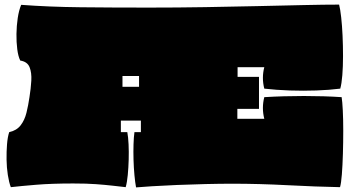

<svg xmlns="http://www.w3.org/2000/svg" viewBox="-20 -796 1519 834"><path d="M571 18Q567 -3 564 -35Q561 -67 560 -102Q559 -137 560 -169Q561 -201 564 -222H592V-272H505V-222H533Q537 -201 538.5 -169Q540 -137 539 -102.5Q538 -68 535 -36Q532 -4 526 17Q499 14 468.5 10.5Q438 7 397.5 4Q357 1 298 1Q205 1 138 6.5Q71 12 27 17Q19 -4 14 -36Q9 -68 8.5 -102.5Q8 -137 10.5 -169Q13 -201 20 -222Q52 -229 69.5 -251.5Q87 -274 95 -306.5Q103 -339 108 -374Q114 -411 116 -445.5Q118 -480 108.5 -504Q99 -528 68 -533Q59 -551 55 -582Q51 -613 51.5 -648.5Q52 -684 57 -717.5Q62 -751 72 -775Q192 -766 328.5 -764.5Q465 -763 626 -763Q751 -763 871.5 -765Q992 -767 1101 -769.5Q1210 -772 1300 -774Q1390 -776 1453 -776Q1458 -757 1462 -721Q1466 -685 1468 -641Q1470 -597 1470 -552Q1470 -507 1467 -469.5Q1464 -432 1458 -411Q1411 -405 1354 -403Q1297 -401 1238.5 -403Q1180 -405 1128 -411Q1116 -458 1128 -504H1012V-462H1105V-323H1011V-280H1128Q1116 -327 1128 -374Q1212 -379 1300 -379Q1388 -379 1464 -374Q1467 -356 1469 -316.5Q1471 -277 1471 -227.5Q1471 -178 1469.5 -128Q1468 -78 1465 -39Q1462 0 1457 17Q1352 15 1229 8.5Q1106 2 988 2Q936 2 873 3.5Q810 5 749 7.5Q688 10 640.5 13Q593 16 571 18ZM512 -419H584V-466H512Z"/></svg>

Font: Oi
Style: Regular
Weight: 400
Designer: Kostas Bartsokas, Mohamad Dakak
Foundry: Foundry5
Version: Version 4.000